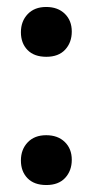

<svg xmlns="http://www.w3.org/2000/svg" viewBox="-20 -516 266 551"><path d="M113 15Q78 15 59 -4.5Q40 -24 40 -55.5Q40 -87 59.5 -107.5Q79 -128 112.5 -128Q146 -128 166 -108.5Q186 -89 186 -57.5Q186 -26 167 -5.5Q148 15 113 15ZM113 -353Q78 -353 59 -372.5Q40 -392 40 -423.5Q40 -455 59.5 -475.5Q79 -496 112.5 -496Q146 -496 166 -476.5Q186 -457 186 -425.5Q186 -394 167 -373.5Q148 -353 113 -353Z"/></svg>

Font: Bree Serif
Style: Regular
Weight: 400
Designer: Veronika Burian, Jos Scaglione
Foundry: TypeTogether
Version: Version 1.001